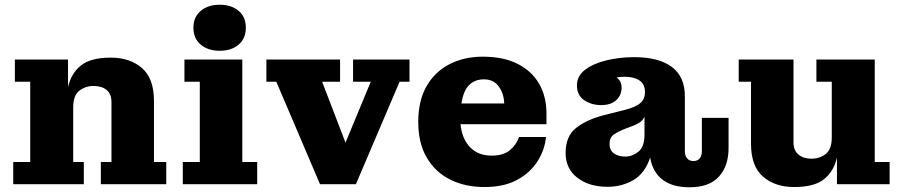

<svg xmlns="http://www.w3.org/2000/svg" viewBox="-20 -780 3819 813"><path d="M36 0V-94H108V-434H43V-528H268V-411Q281 -469 322.5 -502.5Q364 -536 449 -536Q530 -536 581 -492Q632 -448 632 -352V-94H684V0H407V-94H452V-347Q452 -382 431.5 -399Q411 -416 376 -416Q342 -416 316 -396Q290 -376 290 -326V-94H335V0Z M910 -565Q861 -565 830 -591Q799 -617 799 -663Q799 -708 830 -734Q861 -760 910 -760Q960 -760 990.5 -734Q1021 -708 1021 -663Q1021 -617 990.5 -591Q960 -565 910 -565ZM754 0V-94H826V-434H761V-528H1006V-94H1069V0Z M1335 0 1150 -434H1108V-528H1420V-434H1344L1443 -176L1550 -434H1475V-528H1714V-434H1672L1487 0Z M2031 12Q1949 12 1885.5 -20Q1822 -52 1786.5 -113.5Q1751 -175 1751 -264Q1751 -353 1786 -414.5Q1821 -476 1883 -508Q1945 -540 2024 -540Q2112 -540 2172 -509.5Q2232 -479 2263 -425Q2294 -371 2294 -299V-254H1930Q1936 -192 1970.5 -156.5Q2005 -121 2061 -121Q2111 -121 2138.5 -143.5Q2166 -166 2178 -200H2292Q2287 -147 2257 -98.5Q2227 -50 2171 -19Q2115 12 2031 12ZM2115 -342Q2114 -382 2092.5 -413Q2071 -444 2029 -444Q1991 -444 1966.5 -420Q1942 -396 1934 -342Z M2553 11Q2474 11 2424.5 -27.5Q2375 -66 2375 -132Q2375 -203 2419 -238Q2463 -273 2536 -292L2631 -316Q2672 -327 2691.5 -343.5Q2711 -360 2711 -390Q2711 -424 2687.5 -439.5Q2664 -455 2626 -455Q2607 -455 2591 -452Q2613 -436 2612 -406Q2611 -375 2588.5 -355Q2566 -335 2525 -335Q2485 -335 2454 -355.5Q2423 -376 2423 -419Q2423 -458 2457.5 -484.5Q2492 -511 2548 -524.5Q2604 -538 2666 -538Q2770 -538 2825.5 -496Q2881 -454 2880 -370V-139Q2880 -121 2889.5 -109.5Q2899 -98 2916 -98Q2934 -98 2943 -109.5Q2952 -121 2952 -139V-281H3065V-153Q3065 -77 3024 -32Q2983 13 2900 13Q2827 13 2785 -19.5Q2743 -52 2733 -113Q2711 -46 2662 -17.5Q2613 11 2553 11ZM2561 -170Q2561 -144 2579.5 -130.5Q2598 -117 2628 -117Q2657 -117 2683 -137.5Q2709 -158 2709 -210V-286Q2702 -270 2688 -261Q2674 -252 2652 -244L2633 -237Q2599 -224 2580 -211Q2561 -198 2561 -170Z M3343 12Q3262 12 3211 -32Q3160 -76 3160 -172V-434H3108V-528H3340V-177Q3340 -143 3361 -125.5Q3382 -108 3416 -108Q3451 -108 3476.5 -128Q3502 -148 3502 -198V-434H3437V-528H3684V-94H3747V0H3524V-113Q3511 -55 3469.5 -21.5Q3428 12 3343 12Z"/></svg>

Font: Montagu Slab 16pt
Style: Bold
Weight: 700
Designer: Florian Karsten
Foundry: Florian Karsten
Version: Version 1.000; ttfautohint (v1.8.3)